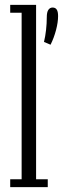

<svg xmlns="http://www.w3.org/2000/svg" viewBox="-20 -770 278 790"><path d="M161 -597.5Q166.5 -620 169.5 -646.8Q172.5 -673.5 172.5 -699Q172.5 -720 179 -729.5Q185.5 -739 196.5 -739Q208 -739 213.5 -730.5Q219 -722 219 -704Q219 -678.5 210.5 -646.2Q202 -614 188 -586ZM22 0V-32.5H69V-717.5H22V-750H128.5V-32.5H176.5V0Z"/></svg>

Font: Imbue Thin 10pt Light
Style: Regular
Weight: 300
Version: Version 1.102